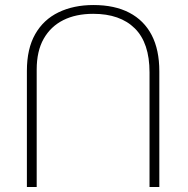

<svg xmlns="http://www.w3.org/2000/svg" viewBox="-20 -744 747 764"><path d="M87 0V-462Q87 -550 120 -608Q153 -666 213 -695Q273 -724 352 -724Q436 -724 494.5 -693.5Q553 -663 583.5 -604.5Q614 -546 614 -460V0H575V-456Q575 -573 516.5 -631Q458 -689 351 -689Q282 -689 232 -664Q182 -639 154 -590Q126 -541 126 -467V0Z"/></svg>

Font: Noto Sans Armenian ExtraLight
Style: Regular
Weight: 250
Designer: Monotype Design Team
Foundry: Monotype Imaging Inc.
Version: Version 2.007